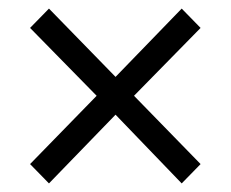

<svg xmlns="http://www.w3.org/2000/svg" viewBox="-20 -553 537 447"><path d="M94 -126 50 -171 205 -330 50 -488 94 -533 249 -374 403 -533 447 -488 292 -330 447 -171 403 -126 249 -286Z"/></svg>

Font: TypoPRO Source Sans Pro
Style: Regular
Weight: 400
Designer: Paul D. Hunt
Foundry: Adobe Systems Incorporated
Version: Version 2.020;PS 2.000;hotconv 1.0.86;makeotf.lib2.5.63406